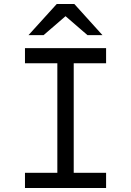

<svg xmlns="http://www.w3.org/2000/svg" viewBox="-20 -941 656 961"><path d="M267 0V-700H349V0ZM105 0V-76H511V0ZM105 -624.5V-700H511V-624.5ZM122.5 -765 264 -921H352L493 -765H418L308 -860L198 -765Z"/></svg>

Font: Overpass Mono
Style: Regular
Weight: 400
Designer: Delve Withrington, Dave Bailey
Foundry: Delve Fonts LLC
Version: Version 4.000